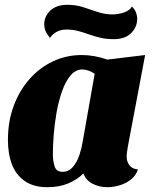

<svg xmlns="http://www.w3.org/2000/svg" viewBox="-20 -759 639 799"><path d="M177 20Q121 20 84.5 -4.5Q48 -29 30.5 -73Q13 -117 13 -177Q13 -253 36.5 -317Q60 -381 102 -429Q144 -477 200 -503.5Q256 -530 320 -530Q372 -530 427 -511L584 -530L512 -149Q511 -141 509 -129Q507 -117 507 -107Q507 -88 518 -72Q529 -56 554 -54Q546 -29 525.5 -12.5Q505 4 478.5 12Q452 20 427 20Q394 20 366 6Q338 -8 327 -37Q301 -11 263.5 4.5Q226 20 177 20ZM240 -44Q266 -44 283.5 -64.5Q301 -85 310.5 -114Q320 -143 324 -169L374 -452Q361 -461 347.5 -465.5Q334 -470 323 -470Q295 -470 274 -445.5Q253 -421 238.5 -380Q224 -339 215.5 -291.5Q207 -244 203.5 -198Q200 -152 200 -117Q200 -91 207 -67.5Q214 -44 240 -44ZM454 -596Q422 -596 397 -602Q372 -608 350 -616Q328 -624 305.5 -630Q283 -636 255 -636Q232 -636 214 -625.5Q196 -615 188 -601Q173 -620 168.5 -632.5Q164 -645 164 -657Q164 -691 189.5 -715Q215 -739 260 -739Q295 -739 325 -729.5Q355 -720 385.5 -709.5Q416 -699 448 -699Q473 -699 497 -707.5Q521 -716 529 -732Q542 -719 546.5 -705.5Q551 -692 551 -682Q551 -646 525.5 -621Q500 -596 454 -596Z"/></svg>

Font: Sansita Swashed Light ExtraBold
Style: Regular
Weight: 800
Version: Version 1.003